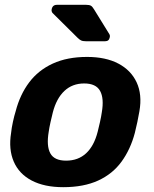

<svg xmlns="http://www.w3.org/2000/svg" viewBox="-20 -766 640 796"><path d="M242 10Q164 10 111.5 -17.5Q59 -45 37 -96Q15 -147 26 -215Q28 -235 33.5 -260.5Q39 -286 45 -305Q63 -374 101 -424.5Q139 -475 199 -502.5Q259 -530 341 -530Q418 -530 470.5 -502.5Q523 -475 546.5 -424.5Q570 -374 558 -305Q555 -286 549.5 -260.5Q544 -235 539 -215Q521 -147 484 -96Q447 -45 387 -17.5Q327 10 242 10ZM254 -100Q304 -100 337 -130.5Q370 -161 385 -220Q389 -235 394.5 -260Q400 -285 402 -300Q412 -358 395 -389Q378 -420 329 -420Q280 -420 247 -389Q214 -358 199 -300Q195 -285 189.5 -260Q184 -235 182 -220Q172 -161 188.5 -130.5Q205 -100 254 -100ZM336 -595Q323 -595 316 -598.5Q309 -602 302 -609L197 -713Q193 -719 194 -726Q197 -746 216 -746H337Q350 -746 356.5 -742.5Q363 -739 370 -727L433 -625Q437 -619 435 -611Q432 -595 416 -595Z"/></svg>

Font: Rubik Light SemiBold
Style: Italic
Weight: 600
Italic angle: -12°
Version: Version 2.104